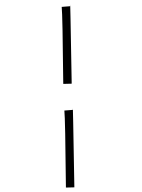

<svg xmlns="http://www.w3.org/2000/svg" viewBox="-20 -667 640 865"><path d="M296 -639Q296 -701 303 -290L265 -289Q262 -601 258 -636ZM308 -172Q308 -234 315 177L277 178Q274 -134 270 -169Z"/></svg>

Font: Vibes
Style: Regular
Weight: 400
Designer: AbdElmomen Kadhim
Version: Version 1.100